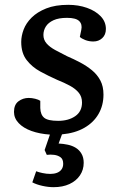

<svg xmlns="http://www.w3.org/2000/svg" viewBox="-20 -544 499 796"><path d="M202 232Q180 232 155.5 226.5Q131 221 114 212L130 166Q140 170 156.5 173.5Q173 177 189 177Q204 177 216 172.5Q228 168 235 158.5Q242 149 242 135Q242 116 231 108Q220 100 204.5 98Q189 96 174 98L165 78L187 14Q144 11 110.5 -1Q77 -13 57.5 -33.5Q38 -54 38 -80Q38 -110 56.5 -124Q75 -138 99 -138Q112 -138 126 -134.5Q140 -131 147 -126V-96Q148 -68 163.5 -55.5Q179 -43 221 -43Q264 -43 292 -62.5Q320 -82 320 -119Q320 -143 306.5 -159.5Q293 -176 270 -188.5Q247 -201 217 -213Q181 -229 147 -247.5Q113 -266 90.5 -295Q68 -324 68 -370Q68 -395 78 -421.5Q88 -448 111 -471Q134 -494 171.5 -509Q209 -524 263 -524Q305 -524 340.5 -511.5Q376 -499 397.5 -476.5Q419 -454 419 -424Q419 -400 404 -386Q389 -372 367 -372Q349 -372 333.5 -378Q318 -384 311 -391L317 -420Q322 -443 308.5 -456.5Q295 -470 258 -470Q223 -470 201.5 -460Q180 -450 170 -434Q160 -418 160 -399Q160 -379 173 -364Q186 -349 209 -336.5Q232 -324 258 -311Q286 -299 312.5 -285Q339 -271 361 -253Q383 -235 396 -210.5Q409 -186 409 -152Q409 -107 388.5 -71.5Q368 -36 329.5 -14Q291 8 237 13L223 51Q243 52 261.5 56Q280 60 294.5 69Q309 78 318 93.5Q327 109 327 131Q327 160 311.5 183Q296 206 268 219Q240 232 202 232Z"/></svg>

Font: Literata 18pt Medium
Style: Italic
Weight: 500
Italic angle: -2°
Designer: Latin by Veronika Burian and Jose Scaglione. Greek by Irene Vlachou. Cyrillic by Vera Evstafieva
Foundry: TypeTogether
Version: Version 3.103;gftools[0.9.29]